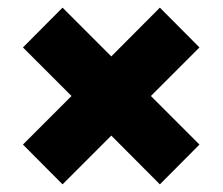

<svg xmlns="http://www.w3.org/2000/svg" viewBox="-20 -631 582 502"><path d="M143.5 -149 40 -253 167 -380 40 -507 143.5 -611 271 -483.5 398 -611 501.5 -507 374.5 -380 501.5 -253 398 -149 271 -276.5Z"/></svg>

Font: Encode Sans SemiExpanded ExtraBold
Style: Regular
Weight: 800
Width: 6
Designer: Multiple Designers
Foundry: Impallari Type
Version: Version 3.002